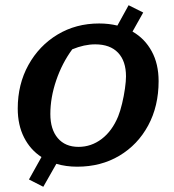

<svg xmlns="http://www.w3.org/2000/svg" viewBox="-20 -629 668 736"><path d="M276 10Q233 10 196 -1L146 87L91 59L139 -27Q96 -55 72 -102.5Q48 -150 48 -213Q48 -306 89 -380Q130 -454 200.5 -496.5Q271 -539 360 -539Q397 -539 430 -531L473 -609L529 -581L488 -508Q535 -481 561.5 -432.5Q588 -384 588 -318Q588 -222 548 -148Q508 -74 437.5 -32Q367 10 276 10ZM281 -66Q330 -66 370 -96.5Q410 -127 433 -183Q441 -203 448 -232Q455 -261 459 -289.5Q463 -318 463 -336Q463 -395 432.5 -427Q402 -459 345 -459Q303 -459 257 -440Q218 -387 195.5 -321Q173 -255 173 -192Q173 -133 201.5 -99.5Q230 -66 281 -66Z"/></svg>

Font: Piazzolla SC SemiBold
Style: Italic
Weight: 600
Italic angle: -11.3°
Designer: Juan Pablo del Peral
Foundry: Huerta Tipografica
Version: Version 1.330